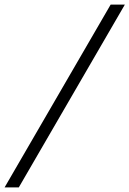

<svg xmlns="http://www.w3.org/2000/svg" viewBox="-96 -763 565 838"><path d="M-76 55 387 -743H449L-14 55Z"/></svg>

Font: Saira Thin Light
Style: Italic
Weight: 300
Italic angle: -12°
Version: Version 1.101